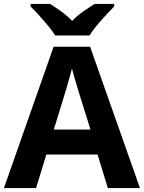

<svg xmlns="http://www.w3.org/2000/svg" viewBox="-20 -954 730 974"><path d="M527 0 475 -170H215L163 0H0L252 -717H437L690 0ZM387 -463Q382 -480 374 -506Q366 -532 358 -559Q350 -586 345 -606Q340 -586 331.5 -556.5Q323 -527 315.5 -500.5Q308 -474 304 -463L253 -297H439ZM260 -774Q246 -797 223.5 -824Q201 -851 177.5 -877Q154 -903 135 -921V-934H234Q260 -918 290 -896.5Q320 -875 346 -848Q372 -875 403 -896.5Q434 -918 460 -934H559V-921Q541 -903 517 -877Q493 -851 470.5 -824Q448 -797 434 -774Z"/></svg>

Font: Noto Sans Sinhala
Style: Bold
Weight: 700
Designer: Jelle Bosma - Monotype Design Team
Foundry: Monotype Imaging Inc.
Version: Version 2.006; ttfautohint (v1.8.4.7-5d5b)